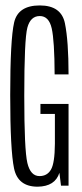

<svg xmlns="http://www.w3.org/2000/svg" viewBox="-20 -700 309 724"><path d="M122 4Q188 3 204 -48.5L210 0H238.5V-308H132.5V-270.5H187V-158Q186.5 -85 172.2 -60.5Q158 -36 129 -36Q95 -36 83.2 -85.5Q71.5 -135 71.5 -338Q71.5 -552 83.2 -595.8Q95 -639.5 130 -639.5Q164.5 -639.5 175 -593Q185.5 -546.5 186 -419.5H238.5Q238.5 -545 224.8 -612.2Q211 -679.5 130 -679.5Q48 -679.5 33.2 -615Q18.5 -550.5 18.5 -341Q18.5 -133.5 33 -64.8Q47.5 4 122 4Z"/></svg>

Font: Anybody ExtraCondensed Light
Style: Regular
Weight: 300
Width: 2
Version: Version 1.113;gftools[0.9.25]